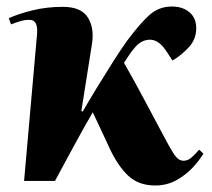

<svg xmlns="http://www.w3.org/2000/svg" viewBox="-20 -556 650 590"><path d="M230 -215 234 -213Q253 -246 278 -287Q303 -328 327.5 -366.5Q352 -405 370 -430Q407 -480 437 -508Q467 -536 508 -536Q541 -536 562 -518.5Q583 -501 583 -469Q583 -435 559.5 -410Q536 -385 510 -370L491 -399Q468 -434 441 -434Q413 -434 392 -407Q384 -398 375.5 -385Q367 -372 361 -363Q393 -307 422.5 -251.5Q452 -196 483 -138Q501 -104 511 -88Q521 -72 528.5 -67Q536 -62 544 -62Q557 -62 568.5 -72Q580 -82 592 -96L605 -84Q594 -65 573 -42Q552 -19 522.5 -2.5Q493 14 457 14Q406 14 374 -16Q342 -46 316 -102Q303 -131 290 -158Q277 -185 265 -211Q235 -159 206.5 -106.5Q178 -54 149 0H54L94 -453Q97 -495 71 -495Q56 -495 42.5 -491Q29 -487 14 -481L7 -500Q35 -513 79 -524Q123 -535 173 -535Q230 -535 250.5 -501.5Q271 -468 262 -417Z"/></svg>

Font: Literata 72pt ExtraBold
Style: Italic
Weight: 800
Italic angle: -2°
Designer: Latin by Veronika Burian and Jose Scaglione. Greek by Irene Vlachou. Cyrillic by Vera Evstafieva
Foundry: TypeTogether
Version: Version 3.002